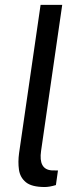

<svg xmlns="http://www.w3.org/2000/svg" viewBox="-20 -763 336 790"><path d="M164 6.5Q110.5 6.5 86.5 -13.2Q62.5 -33 58 -64.8Q53.5 -96.5 58.5 -133L147 -743H236L149 -142Q138 -66 192.5 -62L218.5 -61.5L210 -1.5Q183.5 6.5 164 6.5Z"/></svg>

Font: Public Sans
Style: Italic
Weight: 400
Italic angle: -8°
Designer: The Public Sans project authors (U.S. Web Design System). Libre Franklin designed by Pablo Impallari and Rodrigo Fuenzal
Version: Version 1.008; ttfautohint (v1.8.1) -l 8 -r 50 -G 200 -x 14 